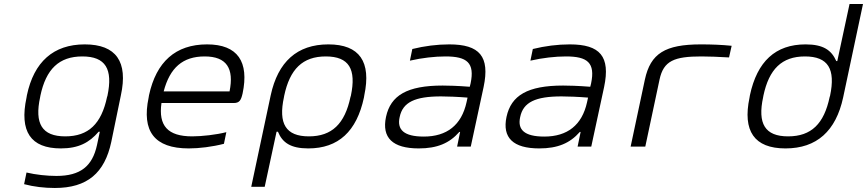

<svg xmlns="http://www.w3.org/2000/svg" viewBox="-20 -730 4317 956"><path d="M114 -256 112 -244C76 -76 132 9 283 9C371 9 425 -20 471 -74H477L463 -8C440 98 380 146 261 146C214 146 158 140 112 129L100 187C149 200 201 206 253 206C415 206 501 131 534 -23L582 -256C618 -422 559 -509 402 -509C246 -509 149 -422 114 -256ZM180 -247 181 -253C209 -386 274 -449 390 -449C506 -449 543 -386 515 -253L513 -247C485 -114 421 -51 305 -51C189 -51 151 -114 180 -247Z M1188 -265C1221 -422 1164 -509 1011 -509C854 -509 758 -422 722 -256L720 -244C685 -77 748 9 920 9C972 9 1037 1 1095 -14L1107 -72C1057 -59 985 -51 937 -51C815 -51 768 -104 784 -217H1143C1172 -217 1180 -230 1188 -265ZM795 -275C826 -393 890 -449 999 -449C1109 -449 1146 -389 1123 -275Z M1792 -244 1794 -256C1829 -422 1771 -509 1615 -509C1459 -509 1364 -422 1328 -256L1231 200H1298L1357 -74H1364C1386 -20 1427 9 1515 9C1665 9 1756 -76 1792 -244ZM1394 -247 1395 -253C1423 -386 1487 -449 1602 -449C1718 -449 1755 -386 1727 -253L1725 -247C1697 -114 1633 -51 1518 -51C1403 -51 1365 -114 1394 -247Z M2217 -509C2156 -509 2094 -501 2033 -486L2021 -428C2082 -442 2145 -449 2198 -449C2305 -449 2345 -418 2323 -314L2319 -298C2256 -303 2210 -304 2184 -304C2007 -304 1925 -255 1902 -148C1880 -44 1935 9 2065 9C2157 9 2218 -17 2267 -73H2271L2256 0H2324L2388 -297C2420 -449 2368 -509 2217 -509ZM1970 -147C1985 -221 2046 -250 2176 -250C2207 -250 2260 -248 2308 -244L2303 -221C2278 -107 2205 -50 2090 -50C1990 -50 1956 -85 1970 -147Z M2817 -509C2756 -509 2694 -501 2633 -486L2621 -428C2682 -442 2745 -449 2798 -449C2905 -449 2945 -418 2923 -314L2919 -298C2856 -303 2810 -304 2784 -304C2607 -304 2525 -255 2502 -148C2480 -44 2535 9 2665 9C2757 9 2818 -17 2867 -73H2871L2856 0H2924L2988 -297C3020 -449 2968 -509 2817 -509ZM2570 -147C2585 -221 2646 -250 2776 -250C2807 -250 2860 -248 2908 -244L2903 -221C2878 -107 2805 -50 2690 -50C2590 -50 2556 -85 2570 -147Z M3473 -449C3506 -449 3563 -447 3610 -444L3623 -502C3573 -507 3523 -509 3470 -509C3292 -509 3219 -464 3191 -334L3120 0H3193L3264 -334C3284 -428 3338 -449 3473 -449Z M3714 -256 3712 -244C3677 -78 3735 9 3891 9C4047 9 4142 -78 4178 -244L4277 -710H4210L4149 -426H4144C4120 -480 4080 -509 3991 -509C3841 -509 3750 -424 3714 -256ZM3780 -247 3781 -253C3809 -386 3873 -449 3988 -449C4104 -449 4141 -386 4113 -253L4111 -247C4083 -114 4020 -51 3904 -51C3789 -51 3751 -114 3780 -247Z"/></svg>

Font: LT Wave Mono Light
Style: Italic
Weight: 300
Designer: Daniel Lyons
Version: Version 2.5 (Glyphs App)